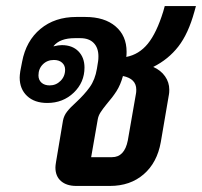

<svg xmlns="http://www.w3.org/2000/svg" viewBox="-20 -614 667 634"><path d="M627 -594 622 -576Q602 -503 569 -460.5Q536 -418 486 -393Q511 -382 525 -362Q539 -342 539 -318Q539 -308 538 -303L511 -145Q499 -77 454.5 -38.5Q410 0 343 0H232Q200 0 181.5 -16Q163 -32 163 -61Q163 -67 165 -79L188 -216Q191 -232 201.5 -245.5Q212 -259 231 -276Q259 -302 276.5 -326.5Q294 -351 300 -387L304 -412Q305 -418 305 -428Q305 -456 289.5 -472Q274 -488 245 -488H227Q178 -488 157 -462V-461Q173 -465 184 -465Q219 -465 239 -444.5Q259 -424 259 -391Q259 -342 223.5 -308Q188 -274 136 -274Q94 -274 69.5 -297Q45 -320 45 -358Q45 -365 47 -379L53 -410Q66 -479 113.5 -518.5Q161 -558 232 -558H262Q325 -558 361.5 -527Q398 -496 398 -443Q398 -432 397 -426Q439 -434 468 -469.5Q497 -505 519 -576L524 -594ZM107 -365Q107 -350 117 -341Q127 -332 144 -332Q165 -332 180 -347Q195 -362 195 -384Q195 -398 185 -407Q175 -416 158 -416Q136 -416 121.5 -401.5Q107 -387 107 -365ZM430 -318Q430 -354 386 -363Q378 -334 365 -313.5Q352 -293 332 -270Q319 -254 312 -243Q305 -232 303 -221L281 -95H350Q391 -95 402 -150L429 -305Q430 -309 430 -318Z"/></svg>

Font: Bai Jamjuree SemiBold
Style: Italic
Weight: 600
Italic angle: -10°
Version: Version 1.000; ttfautohint (v1.6)